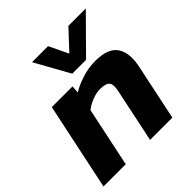

<svg xmlns="http://www.w3.org/2000/svg" viewBox="-196 -845 982 982"><g transform="rotate(-45 295.5 -354.0)"><path d="M290 -521 186 -708H302L352 -604L449 -708H575L390 -521ZM-5 0 95 -474H245L242 -433Q274 -453 321.5 -468.5Q369 -484 419 -484Q511 -484 543 -436.5Q575 -389 557 -304L493 0H332L393 -291Q402 -331 390 -348Q378 -365 334 -365Q308 -365 277 -353Q246 -341 224 -323L156 0Z"/></g></svg>

Font: Kanit SemiBold
Style: Italic
Weight: 600
Italic angle: -12°
Designer: Katatrad Team
Foundry: CadsonDemak
Version: Version 2.000; ttfautohint (v1.8.3)